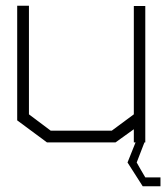

<svg xmlns="http://www.w3.org/2000/svg" viewBox="-20 -497 580 670"><path d="M540 122V153H478L425 70L453 0H447V-46L383 0H144L40 -77V-477H81V-98L157 -41H370L447 -98V-476H487V0H484L457 70L470 93L487 122Z"/></svg>

Font: Turret Road Light
Style: Regular
Weight: 300
Designer: Noponies
Foundry: Noponies
Version: Version 1.001; ttfautohint (v1.8)